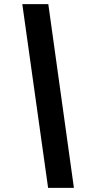

<svg xmlns="http://www.w3.org/2000/svg" viewBox="-20 -798 510 930"><path d="M213 112 88 -778H214L338 112Z"/></svg>

Font: Host Grotesk
Style: Bold Italic
Weight: 700
Italic angle: -8°
Designer: Doğukan Karapınar
Foundry: Element Type
Version: Version 1.003; ttfautohint (v1.8.4.7-5d5b)